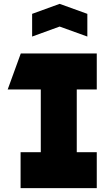

<svg xmlns="http://www.w3.org/2000/svg" viewBox="-20 -978 573 998"><path d="M20 -513 88 -700H483V-513H379V-187H483V0H87V-187H192V-513ZM290 -958 434 -906V-788L290 -840L147 -788V-906Z"/></svg>

Font: Clickuper
Style: Bold
Weight: 700
Designer: Denis Ignatov
Foundry: Denis Ignatov
Version: Version 1.10 April 16, 2021